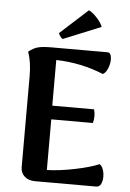

<svg xmlns="http://www.w3.org/2000/svg" viewBox="-60 -949 672 993"><g transform="rotate(5 276.0 -452.5)"><path d="M510 -54Q510 -31 502 -15.5Q494 0 478 0H160Q127 0 106 -18Q85 -36 85 -67V-538Q85 -614 66 -664Q90 -684 114.5 -690.5Q139 -697 185 -697H475Q486 -697 491 -687Q496 -677 496 -661Q496 -638 486 -614Q476 -590 461 -583Q343 -631 215 -634V-397H432Q437 -379 437 -363Q437 -344 432 -326H216V-63Q282 -65 362 -81.5Q442 -98 485 -117Q497 -110 503.5 -92Q510 -74 510 -54ZM238 -745Q232 -748 224.5 -759Q217 -770 217 -774L361 -905Q379 -897 402.5 -872Q426 -847 434 -825Z"/></g></svg>

Font: Arima Madurai Black
Style: Regular
Weight: 900
Designer: Joana Correia and Natanael Gama
Foundry: NDISCOVER
Version: Version 1.020